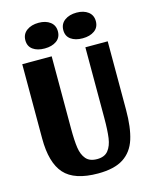

<svg xmlns="http://www.w3.org/2000/svg" viewBox="-128 -939 835 1046"><g transform="rotate(-15 289.5 -416.5)"><path d="M294 22Q161 22 104.5 -41Q48 -104 48 -241V-660H214V-252Q214 -184 220 -143.5Q226 -103 246.5 -79Q267 -55 309 -55Q351 -55 371.5 -80.5Q392 -106 398 -149Q404 -192 404 -263V-660H530V-274Q530 -174 509.5 -109.5Q489 -45 437.5 -11.5Q386 22 294 22ZM282 -783Q282 -748 256 -729.5Q230 -711 189 -711Q148 -711 123 -729Q98 -747 98 -781Q98 -816 124.5 -835.5Q151 -855 192 -855Q232 -855 257 -836Q282 -817 282 -783ZM496 -783Q496 -748 470 -729.5Q444 -711 403 -711Q362 -711 337 -729Q312 -747 312 -781Q312 -816 338.5 -835.5Q365 -855 406 -855Q446 -855 471 -836Q496 -817 496 -783Z"/></g></svg>

Font: Sansita
Style: Bold
Weight: 700
Designer: Pablo Cosgaya
Foundry: Omnibus-Type
Version: Version 1.006